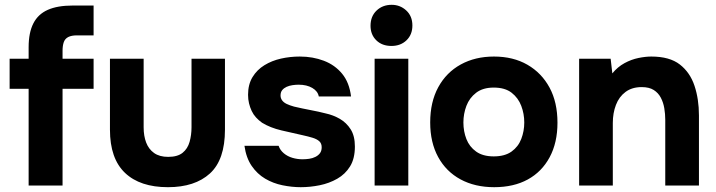

<svg xmlns="http://www.w3.org/2000/svg" viewBox="-20 -771 2977 798"><path d="M99 0V-402H20V-527H99V-575Q99 -635 118.5 -673.5Q138 -712 178.5 -730Q219 -748 282 -748H369V-624H300Q277 -624 263.5 -617Q250 -610 245 -595.5Q240 -581 240 -560V-527H369V-402H240V0Z M678 7Q562 7 499.5 -52.5Q437 -112 437 -232V-527H577V-242Q577 -206 587.5 -178.5Q598 -151 620.5 -135Q643 -119 679 -119Q718 -119 739 -136Q760 -153 768 -181.5Q776 -210 776 -242V-527H915V-232Q915 -107 852.5 -50Q790 7 678 7Z M1230 7Q1193 7 1154 -1Q1115 -9 1082 -28.5Q1049 -48 1026 -81.5Q1003 -115 996 -165H1138Q1144 -147 1159.5 -134Q1175 -121 1195.5 -115Q1216 -109 1237 -109Q1251 -109 1265 -111Q1279 -113 1291 -119Q1303 -125 1310 -134.5Q1317 -144 1317 -159Q1317 -175 1307 -184Q1297 -193 1279 -198.5Q1261 -204 1238 -209Q1197 -218 1150 -229Q1103 -240 1069 -261Q1055 -271 1044 -283Q1033 -295 1026 -310Q1019 -325 1015 -341.5Q1011 -358 1011 -377Q1011 -420 1029.5 -450.5Q1048 -481 1079 -500Q1110 -519 1148 -527.5Q1186 -536 1226 -536Q1280 -536 1326 -518.5Q1372 -501 1402 -464.5Q1432 -428 1439 -370H1305Q1301 -392 1278 -405.5Q1255 -419 1221 -419Q1209 -419 1195.5 -417Q1182 -415 1171 -410Q1160 -405 1153 -396.5Q1146 -388 1146 -374Q1146 -363 1152.5 -354Q1159 -345 1171.5 -339Q1184 -333 1202 -328Q1236 -320 1270.5 -313.5Q1305 -307 1332 -300Q1365 -293 1392.5 -277Q1420 -261 1437.5 -233.5Q1455 -206 1455 -162Q1455 -112 1435 -79.5Q1415 -47 1381.5 -28Q1348 -9 1308.5 -1Q1269 7 1230 7Z M1537 0V-527H1677V0ZM1607 -580Q1568 -580 1544 -603.5Q1520 -627 1520 -664Q1520 -703 1545 -727Q1570 -751 1608 -751Q1643 -751 1668.5 -727.5Q1694 -704 1694 -665Q1694 -627 1669.5 -603.5Q1645 -580 1607 -580Z M2034 7Q1954 7 1894 -25.5Q1834 -58 1801 -118.5Q1768 -179 1768 -262Q1768 -347 1801.5 -408.5Q1835 -470 1895 -503Q1955 -536 2033 -536Q2113 -536 2172 -502Q2231 -468 2264 -407Q2297 -346 2297 -261Q2297 -178 2264.5 -117.5Q2232 -57 2173.5 -25Q2115 7 2034 7ZM2032 -121Q2078 -121 2106 -141Q2134 -161 2146.5 -193.5Q2159 -226 2159 -262Q2159 -298 2146.5 -331Q2134 -364 2106.5 -385.5Q2079 -407 2032 -407Q1987 -407 1959 -385.5Q1931 -364 1918.5 -331Q1906 -298 1906 -262Q1906 -225 1918.5 -193Q1931 -161 1959 -141Q1987 -121 2032 -121Z M2387 0V-527H2518L2525 -466Q2547 -493 2575.5 -508.5Q2604 -524 2633.5 -530Q2663 -536 2687 -536Q2763 -536 2805.5 -503Q2848 -470 2866.5 -414.5Q2885 -359 2885 -291V0H2745V-273Q2745 -297 2741 -321Q2737 -345 2726.5 -365Q2716 -385 2697 -397Q2678 -409 2647 -409Q2607 -409 2580 -389Q2553 -369 2540 -335Q2527 -301 2527 -260V0Z"/></svg>

Font: Onest
Style: Bold
Weight: 700
Designer: Dmitri Voloshin, Andrey Kudryavtsev
Foundry: Dmitri Voloshin, Andrey Kudryavtsev
Version: Version 1.000;gftools[0.9.33]